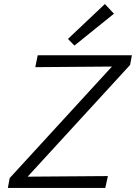

<svg xmlns="http://www.w3.org/2000/svg" viewBox="-20 -932 674 952"><path d="M545 -864 349 -706 317 -739 500 -912ZM634 -658 625 -610 117 -56 515 -59 502 0H19L28 -49L535 -602L155 -599L167 -658Z"/></svg>

Font: EauTest
Style: Italic
Weight: 400
Italic angle: -12°
Designer: Christian Thalmann (Catharsis Fonts)
Version: Version 0.001;PS 000.001;hotconv 1.0.88;makeotf.lib2.5.64775